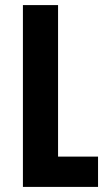

<svg xmlns="http://www.w3.org/2000/svg" viewBox="-20 -734 423 754"><path d="M70 0H365V-119H208V-714H70Z"/></svg>

Font: Noto Sans Armenian Condensed
Style: Bold
Weight: 700
Width: 3
Designer: Monotype Design Team
Foundry: Monotype Imaging Inc.
Version: Version 2.008